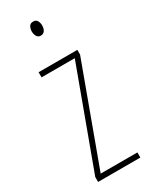

<svg xmlns="http://www.w3.org/2000/svg" viewBox="-191 -818 640 811"><g transform="rotate(-30 129.0 -413.0)"><path d="M235 -51H29V-75L205 -553H43V-578H232V-555L56 -76H235ZM130 -775Q144 -775 149.5 -764.5Q155 -754 155 -742Q155 -726 148 -716.5Q141 -707 129 -707Q116 -707 110 -717.5Q104 -728 104 -741Q104 -753 109.5 -764Q115 -775 130 -775Z"/></g></svg>

Font: Noto Sans Tamil UI ExtraCondensed Thin
Style: Regular
Weight: 100
Width: 2
Designer: Jelle Bosma - Monotype Design Team
Foundry: Monotype Imaging Inc.
Version: Version 2.004; ttfautohint (v1.8.4.7-5d5b)